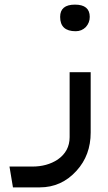

<svg xmlns="http://www.w3.org/2000/svg" viewBox="-20 -588 465 830"><path d="M152 222H36L21 132H120Q183 132 229 102Q281 66 281 5V-276H372V-15Q372 83 311 150Q246 222 152 222ZM240 -515Q240 -568 304 -568Q368 -568 368 -515Q368 -490 351 -471Q333 -453 307 -453Q240 -453 240 -515Z"/></svg>

Font: Yekan
Style: Regular
Weight: 400
Designer: ParsMizban Co
Foundry: ParsMizban Co
Version: Version 2.000